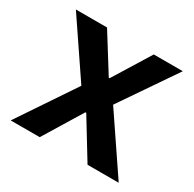

<svg xmlns="http://www.w3.org/2000/svg" viewBox="-121 -650 787 779"><g transform="rotate(30 272.0 -261.0)"><path d="M19 0H155L265 -180H269L379 0H525L347 -263L524 -522H388L281 -349H277L169 -522H23L197 -265Z"/></g></svg>

Font: IBM Plex Devanagari Medium
Style: Regular
Weight: 600
Designer: Mike Abbink, Paul van der Laan, Pieter van Rosmalen, Erin McLaughlin
Foundry: Bold Monday
Version: Version 1.0